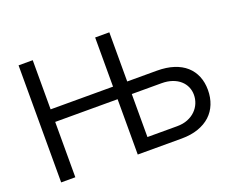

<svg xmlns="http://www.w3.org/2000/svg" viewBox="-116 -924 1361 1121"><g transform="rotate(-20 564.5 -363.5)"><path d="M88.1 -727.3H176.1V-421.9H563.9V-727.3H652V-421.9H836.6Q895.2 -421.9 940.3 -407.3Q985.4 -392.8 1016 -365.6Q1046.5 -338.4 1062.3 -300.2Q1078.1 -262.1 1078.1 -214.5Q1078.1 -167.3 1062.3 -127.7Q1046.5 -88.1 1016 -59.8Q985.4 -31.6 940.3 -15.8Q895.2 0 836.6 0H563.9V-343.8H176.1V0H88.1ZM652 -76.7H836.6Q873.9 -76.7 902.9 -88.4Q931.8 -100.1 951.5 -119.7Q971.2 -139.2 981.4 -164.2Q991.5 -189.3 991.5 -215.9Q991.5 -242.2 981.4 -265.3Q971.2 -288.4 951.5 -305.9Q931.8 -323.5 902.9 -333.6Q873.9 -343.8 836.6 -343.8H652Z"/></g></svg>

Font: Interop
Style: Regular
Weight: 400
Designer: Rasmus Andersson, Google, Jang Haemin
Foundry: jhaemin
Version: Version 1.008